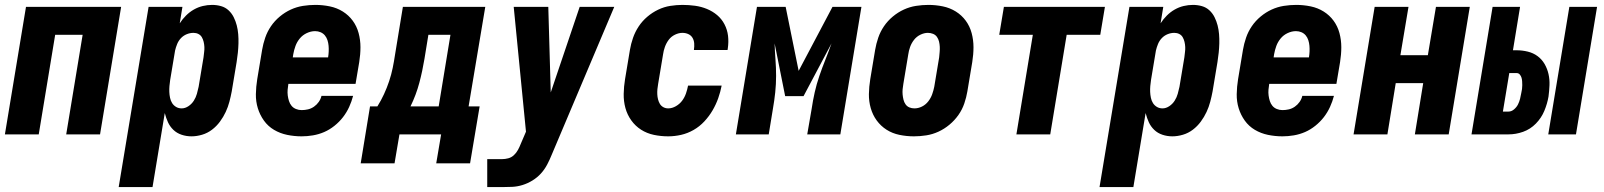

<svg xmlns="http://www.w3.org/2000/svg" viewBox="-20 -548 6540 783"><path d="M0 0 86 -520H474L388 0H250L317 -406H205L138 0Z M464 215 586 -520H724L713 -453Q724 -470 738.5 -484.5Q753 -499 770.5 -509Q788 -519 807 -523.5Q826 -528 845 -528Q864 -528 881.5 -523Q899 -518 912 -506Q925 -494 933 -478Q941 -462 945.5 -444.5Q950 -427 951.5 -408.5Q953 -390 952.5 -371Q952 -352 950 -333Q948 -314 945 -295L925 -175Q921 -154 915.5 -133Q910 -112 900.5 -91.5Q891 -71 877 -52Q863 -33 844.5 -19Q826 -5 804 1.5Q782 8 761 8Q740 8 720.5 1.5Q701 -5 687 -18.5Q673 -32 665 -49.5Q657 -67 652 -87L602 215ZM721 -106Q735 -106 748.5 -115Q762 -124 770.5 -137.5Q779 -151 783 -165.5Q787 -180 790 -194L810 -314Q811 -325 812.5 -335.5Q814 -346 813.5 -356.5Q813 -367 810.5 -377.5Q808 -388 803 -396.5Q798 -405 789 -409.5Q780 -414 769 -414Q755 -414 741.5 -408.5Q728 -403 718 -392.5Q708 -382 702.5 -368.5Q697 -355 694 -342L674 -222Q672 -209 671 -197Q670 -185 670.5 -173Q671 -161 673.5 -149Q676 -137 682 -127.5Q688 -118 698 -112Q708 -106 721 -106Z M1210 8Q1180 8 1151 2Q1122 -4 1097.5 -18.5Q1073 -33 1056.5 -56Q1040 -79 1031.5 -106.5Q1023 -134 1023.5 -164Q1024 -194 1029 -225L1049 -345Q1053 -369 1061.5 -394Q1070 -419 1085 -441Q1100 -463 1121 -480.5Q1142 -498 1166 -509Q1190 -520 1215.5 -524Q1241 -528 1266 -528Q1266 -528 1266 -528Q1266 -528 1266 -528Q1296 -528 1325 -522Q1354 -516 1378 -501Q1402 -486 1418.5 -463.5Q1435 -441 1442.5 -413Q1450 -385 1450 -355.5Q1450 -326 1445 -295L1430 -206H1156Q1154 -194 1153 -182Q1152 -170 1153.5 -158.5Q1155 -147 1158.5 -136Q1162 -125 1169 -116.5Q1176 -108 1187 -103.5Q1198 -99 1210 -99Q1223 -99 1236 -102Q1249 -105 1260.5 -113Q1272 -121 1280 -132.5Q1288 -144 1291 -157H1420Q1414 -134 1404 -112Q1394 -90 1379 -70.5Q1364 -51 1344 -35Q1324 -19 1302 -9.5Q1280 0 1256.5 4Q1233 8 1210 8ZM1174 -314H1318Q1320 -326 1320.5 -338Q1321 -350 1320 -361.5Q1319 -373 1315.5 -384Q1312 -395 1305 -403.5Q1298 -412 1287.5 -416.5Q1277 -421 1265 -421Q1248 -421 1231 -413Q1214 -405 1202.5 -391Q1191 -377 1185 -360.5Q1179 -344 1176 -327Z M1451 118 1489 -114H1519Q1534 -138 1546 -164Q1558 -190 1567 -217Q1576 -244 1581.5 -271Q1587 -298 1591 -325L1623 -520H1959L1891 -114H1936L1897 118H1759L1779 0H1609L1589 118ZM1654 -114H1769L1817 -406H1727L1711 -308Q1703 -259 1690 -210Q1677 -161 1654 -114Z M1967 215V101H2027Q2040 101 2053 97.5Q2066 94 2076 84.5Q2086 75 2092.5 63Q2099 51 2104 38L2125 -11L2075 -520H2216L2226 -171L2344 -520H2485L2230 83Q2222 103 2211.5 123Q2201 143 2186 159.5Q2171 176 2151.5 188Q2132 200 2111 206.5Q2090 213 2069 214Q2048 215 2027 215Z M2705 8Q2675 8 2646.5 2Q2618 -4 2594.5 -19Q2571 -34 2554.5 -57Q2538 -80 2530.5 -107.5Q2523 -135 2523.5 -165Q2524 -195 2529 -225L2549 -345Q2553 -369 2561.5 -393.5Q2570 -418 2584.5 -440Q2599 -462 2619.5 -479.5Q2640 -497 2664 -508.5Q2688 -520 2713.5 -524Q2739 -528 2763 -528Q2789 -528 2814.5 -524.5Q2840 -521 2863 -511.5Q2886 -502 2904.5 -486.5Q2923 -471 2934.5 -449Q2946 -427 2949 -402Q2952 -377 2948 -350Q2948 -349 2947.5 -347Q2947 -345 2947 -344H2810Q2810 -344 2810 -345Q2810 -346 2810 -346Q2812 -359 2811 -371.5Q2810 -384 2804 -394Q2798 -404 2787 -409Q2776 -414 2763 -414Q2748 -414 2732.5 -406.5Q2717 -399 2707 -385.5Q2697 -372 2691.5 -356.5Q2686 -341 2684 -326L2664 -206Q2662 -195 2661 -184.5Q2660 -174 2660.5 -163.5Q2661 -153 2663.5 -143Q2666 -133 2671 -124.5Q2676 -116 2685 -111Q2694 -106 2705 -106Q2721 -106 2736.5 -115Q2752 -124 2762 -137.5Q2772 -151 2777.5 -167Q2783 -183 2786 -199H2923Q2918 -173 2909 -147.5Q2900 -122 2886 -98Q2872 -74 2852.5 -53Q2833 -32 2808.5 -18Q2784 -4 2757.5 2Q2731 8 2705 8Z M2981 0 3067 -520H3184L3237 -259L3375 -520H3493L3407 0H3272L3290 -104Q3295 -138 3302.5 -171.5Q3310 -205 3321.5 -238.5Q3333 -272 3346 -304.5Q3359 -337 3371 -371L3257 -156H3182L3139 -371Q3140 -337 3142.5 -304.5Q3145 -272 3145 -238.5Q3145 -205 3141.5 -171.5Q3138 -138 3132 -104L3115 0Z M3707 8Q3707 8 3707 8Q3707 8 3707 8Q3677 8 3648 2Q3619 -4 3595.5 -19Q3572 -34 3555.5 -56.5Q3539 -79 3531 -107Q3523 -135 3523.5 -164.5Q3524 -194 3529 -225L3549 -345Q3553 -369 3561.5 -394Q3570 -419 3585 -441Q3600 -463 3621 -480.5Q3642 -498 3666 -509Q3690 -520 3715.5 -524Q3741 -528 3766 -528Q3766 -528 3766 -528Q3766 -528 3766 -528Q3796 -528 3825 -522Q3854 -516 3878 -501Q3902 -486 3918.5 -463.5Q3935 -441 3942.5 -413Q3950 -385 3950 -355.5Q3950 -326 3945 -295L3925 -175Q3921 -151 3912.5 -126Q3904 -101 3888.5 -79Q3873 -57 3852 -39.5Q3831 -22 3807 -11Q3783 0 3757.5 4Q3732 8 3707 8ZM3709 -106Q3725 -106 3740 -113.5Q3755 -121 3765.5 -134.5Q3776 -148 3781.5 -163.5Q3787 -179 3790 -194L3810 -314Q3811 -325 3812 -336Q3813 -347 3812.5 -357.5Q3812 -368 3809.5 -378.5Q3807 -389 3801 -397.5Q3795 -406 3785 -410Q3775 -414 3764 -414Q3749 -414 3733.5 -406.5Q3718 -399 3707.5 -385.5Q3697 -372 3691.5 -356.5Q3686 -341 3684 -326L3664 -206Q3662 -195 3661 -184Q3660 -173 3661 -162.5Q3662 -152 3664.5 -141.5Q3667 -131 3673 -122.5Q3679 -114 3688.5 -110Q3698 -106 3709 -106Z M4125 0 4192 -406H4055L4074 -520H4486L4467 -406H4330L4263 0Z M4464 215 4586 -520H4724L4713 -453Q4724 -470 4738.5 -484.5Q4753 -499 4770.5 -509Q4788 -519 4807 -523.5Q4826 -528 4845 -528Q4864 -528 4881.5 -523Q4899 -518 4912 -506Q4925 -494 4933 -478Q4941 -462 4945.5 -444.5Q4950 -427 4951.5 -408.5Q4953 -390 4952.5 -371Q4952 -352 4950 -333Q4948 -314 4945 -295L4925 -175Q4921 -154 4915.5 -133Q4910 -112 4900.5 -91.5Q4891 -71 4877 -52Q4863 -33 4844.5 -19Q4826 -5 4804 1.5Q4782 8 4761 8Q4740 8 4720.5 1.5Q4701 -5 4687 -18.5Q4673 -32 4665 -49.5Q4657 -67 4652 -87L4602 215ZM4721 -106Q4735 -106 4748.5 -115Q4762 -124 4770.5 -137.5Q4779 -151 4783 -165.5Q4787 -180 4790 -194L4810 -314Q4811 -325 4812.5 -335.5Q4814 -346 4813.5 -356.5Q4813 -367 4810.5 -377.5Q4808 -388 4803 -396.5Q4798 -405 4789 -409.5Q4780 -414 4769 -414Q4755 -414 4741.5 -408.5Q4728 -403 4718 -392.5Q4708 -382 4702.5 -368.5Q4697 -355 4694 -342L4674 -222Q4672 -209 4671 -197Q4670 -185 4670.5 -173Q4671 -161 4673.5 -149Q4676 -137 4682 -127.5Q4688 -118 4698 -112Q4708 -106 4721 -106Z M5210 8Q5180 8 5151 2Q5122 -4 5097.5 -18.5Q5073 -33 5056.5 -56Q5040 -79 5031.5 -106.5Q5023 -134 5023.5 -164Q5024 -194 5029 -225L5049 -345Q5053 -369 5061.5 -394Q5070 -419 5085 -441Q5100 -463 5121 -480.5Q5142 -498 5166 -509Q5190 -520 5215.5 -524Q5241 -528 5266 -528Q5266 -528 5266 -528Q5266 -528 5266 -528Q5296 -528 5325 -522Q5354 -516 5378 -501Q5402 -486 5418.5 -463.5Q5435 -441 5442.5 -413Q5450 -385 5450 -355.5Q5450 -326 5445 -295L5430 -206H5156Q5154 -194 5153 -182Q5152 -170 5153.5 -158.5Q5155 -147 5158.5 -136Q5162 -125 5169 -116.5Q5176 -108 5187 -103.5Q5198 -99 5210 -99Q5223 -99 5236 -102Q5249 -105 5260.5 -113Q5272 -121 5280 -132.5Q5288 -144 5291 -157H5420Q5414 -134 5404 -112Q5394 -90 5379 -70.5Q5364 -51 5344 -35Q5324 -19 5302 -9.5Q5280 0 5256.5 4Q5233 8 5210 8ZM5174 -314H5318Q5320 -326 5320.5 -338Q5321 -350 5320 -361.5Q5319 -373 5315.5 -384Q5312 -395 5305 -403.5Q5298 -412 5287.5 -416.5Q5277 -421 5265 -421Q5248 -421 5231 -413Q5214 -405 5202.5 -391Q5191 -377 5185 -360.5Q5179 -344 5176 -327Z M5500 0 5586 -520H5724L5691 -323H5803L5836 -520H5974L5888 0H5750L5784 -209H5672L5638 0Z M6294 0 6380 -520H6493L6407 0ZM5981 0 6067 -520H6179L6150 -343H6165Q6188 -343 6210.5 -337.5Q6233 -332 6250.5 -319Q6268 -306 6279 -287Q6290 -268 6295 -246Q6300 -224 6299 -200.5Q6298 -177 6295 -154Q6290 -125 6278 -96Q6266 -67 6243.5 -44Q6221 -21 6191.5 -10.5Q6162 0 6132 0ZM6109 -93H6132Q6144 -93 6154.5 -102Q6165 -111 6170.5 -122Q6176 -133 6179 -145Q6182 -157 6184 -169Q6186 -177 6187 -185Q6188 -193 6188 -200.5Q6188 -208 6187.5 -216Q6187 -224 6185 -231Q6183 -238 6178 -244Q6173 -250 6165 -250H6135Z"/></svg>

Font: Iosevka SS04 Heavy Oblique
Style: Regular
Weight: 900
Italic angle: -9°
Monospace: yes
Designer: Belleve Invis
Foundry: Belleve Invis
Version: Version 19.0.0; ttfautohint (v1.8.4)